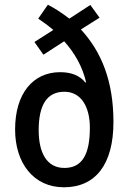

<svg xmlns="http://www.w3.org/2000/svg" viewBox="-20 -784 544 814"><path d="M183 -764 142 -705C163 -691 185 -675 206 -657L126 -606L164 -552L252 -609C297 -559 330 -501 345 -435L342 -434C318 -464 282 -478 235 -478C121 -478 44 -389 44 -235C44 -93 122 10 251 10C385 10 461 -87 461 -267C461 -440 410 -565 323 -659L402 -709L363 -763L274 -705C244 -728 214 -748 183 -764ZM253 -395C326 -395 361 -328 361 -243C361 -130 329 -72 253 -72C176 -72 144 -140 144 -232C144 -339 179 -395 253 -395Z"/></svg>

Font: Noto Sans Arabic Cond Med
Style: Regular
Weight: 500
Width: 3
Designer: Monotype Design Team, Nadine Chahine, Nizar Qandah and Khaled Hosny
Foundry: Monotype Imaging Inc.
Version: Version 2.012